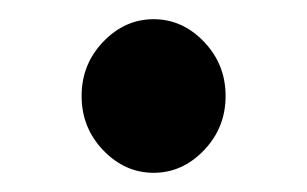

<svg xmlns="http://www.w3.org/2000/svg" viewBox="-20 -450 320 200"><path d="M65 -350Q65 -383 87.5 -406.5Q110 -430 140 -430Q170 -430 192.5 -406.5Q215 -383 215 -350Q215 -317 192.5 -293.5Q170 -270 140 -270Q110 -270 87.5 -293.5Q65 -317 65 -350Z"/></svg>

Font: Yeseva One
Style: Regular
Weight: 400
Designer: Jovanny Lemonad
Foundry: Jovanny Lemonad
Version: Version 2.000